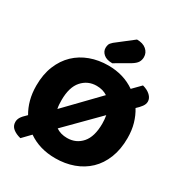

<svg xmlns="http://www.w3.org/2000/svg" viewBox="-196 -991 1095 1154"><g transform="rotate(30 351.5 -414.0)"><path d="M668 -304Q668 -226 644 -165.5Q620 -105 577.5 -64.5Q535 -24 477 -3Q419 18 351 18Q242 18 163 -37L110 18Q77 10 56 -7Q35 -24 35 -52Q35 -69 44.5 -84.5Q54 -100 77 -121L81 -125Q59 -162 47 -206.5Q35 -251 35 -304Q35 -382 59.5 -442Q84 -502 126.5 -542.5Q169 -583 226.5 -604Q284 -625 351 -625Q457 -625 536 -570L590 -625Q624 -616 644 -597Q664 -578 664 -555Q664 -537 651 -519.5Q638 -502 619 -485Q642 -448 655 -403Q668 -358 668 -304ZM493 -304Q493 -332 488 -360L275 -145Q307 -123 352 -123Q414 -123 453.5 -168Q493 -213 493 -304ZM210 -304Q210 -287 211 -273Q212 -259 215 -245L426 -463Q394 -484 351 -484Q290 -484 250 -439Q210 -394 210 -304ZM421 -846Q463 -846 486.5 -825.5Q510 -805 510 -775Q510 -755 500.5 -739Q491 -723 463 -706L363 -648Q323 -648 302.5 -666Q282 -684 282 -708Q282 -720 285.5 -731Q289 -742 305 -756Z"/></g></svg>

Font: Baloo Da 2 ExtraBold
Style: Regular
Weight: 800
Designer: Noopur Datye, Sulekha Rajkumar and Ek Type
Foundry: Ek Type
Version: Version 1.640;hotconv 1.0.111;makeotfexe 2.5.65597; ttfautoh